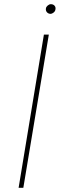

<svg xmlns="http://www.w3.org/2000/svg" viewBox="-20 -892 290 912"><path d="M211.9 -727.5 90.8 0H68.4L188.5 -727.5ZM219.7 -826.2Q209 -826.7 202.6 -834.2Q196.3 -841.8 198.2 -852.5Q199.2 -859.4 206.5 -865.7Q213.9 -872.1 221.7 -872.1Q232.9 -872.1 239.3 -864.7Q245.6 -857.4 243.2 -846.7Q242.2 -838.9 235.1 -832.8Q228 -826.7 219.7 -826.2Z"/></svg>

Font: Inter Tight Thin
Style: Italic
Weight: 250
Italic angle: -9.39999°
Designer: Rasmus Andersson
Foundry: rsms
Version: Version 3.004